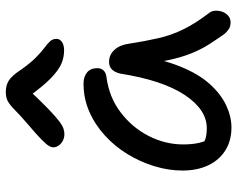

<svg xmlns="http://www.w3.org/2000/svg" viewBox="-98 -710 818 662"><g transform="rotate(-90 311.0 -379.0)"><path d="M202 10Q157 10 123.5 -11Q90 -32 72 -70Q54 -108 54 -159Q54 -207 69 -256Q84 -305 111 -349Q138 -393 175.5 -427Q213 -461 258 -480.5Q303 -500 354 -500Q377 -500 392 -488Q407 -476 407 -452Q407 -440 399.5 -431.5Q392 -423 377 -421Q307 -412 254.5 -372Q202 -332 173 -275Q144 -218 144 -156Q144 -127 149 -103.5Q154 -80 171 -43L119 -112Q142 -89 157.5 -82Q173 -75 200 -75Q264 -75 314.5 -151Q365 -227 388 -372Q392 -391 402 -401.5Q412 -412 429 -412Q453 -412 470 -393.5Q487 -375 491 -345Q500 -287 510.5 -241.5Q521 -196 541 -155.5Q561 -115 595 -70Q604 -60 605 -47Q606 -34 601.5 -21.5Q597 -9 587.5 -1Q578 7 565 7Q551 7 542 1Q533 -5 525 -14Q506 -41 489 -67.5Q472 -94 458 -128.5Q444 -163 434 -210.5Q424 -258 420 -323L453 -324Q439 -232 413 -167.5Q387 -103 352 -64.5Q317 -26 278.5 -8Q240 10 202 10ZM180 -566Q167 -566 156.5 -571.5Q146 -577 140 -586Q134 -595 134 -604Q134 -611 139 -619.5Q144 -628 161 -645Q178 -662 216 -694Q246 -720 262.5 -736.5Q279 -753 292 -760.5Q305 -768 325 -768Q348 -768 364.5 -757.5Q381 -747 400 -718Q423 -685 442.5 -665.5Q462 -646 477 -635Q492 -624 500 -615Q508 -606 508 -593Q508 -582 497.5 -574.5Q487 -567 468 -567Q444 -567 422 -576.5Q400 -586 372.5 -612.5Q345 -639 307 -692H335Q293 -647 266.5 -621.5Q240 -596 224 -584Q208 -572 198 -569Q188 -566 180 -566Z"/></g></svg>

Font: Shantell Sans Light
Style: Regular
Weight: 400
Version: Version 1.011;[c5ecc13dd]